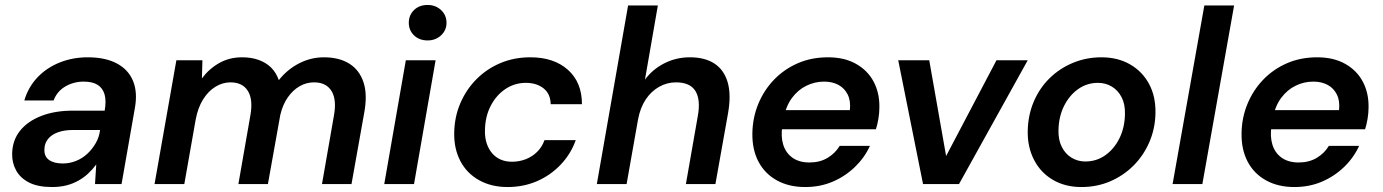

<svg xmlns="http://www.w3.org/2000/svg" viewBox="-20 -742 5574 774"><path d="M190 12Q133 12 97.5 -6Q62 -24 45 -55Q28 -86 29 -123Q30 -176 60.5 -214.5Q91 -253 146 -274.5Q201 -296 275 -296H402Q409 -336 401.5 -361.5Q394 -387 373.5 -400Q353 -413 317 -413Q277 -413 243.5 -393.5Q210 -374 196 -337H78Q94 -391 131 -430Q168 -469 220.5 -490Q273 -511 334 -511Q404 -511 450.5 -486.5Q497 -462 516 -416.5Q535 -371 524 -308L470 0H363L368 -79Q354 -60 336 -43Q318 -26 295.5 -13.5Q273 -1 247 5.5Q221 12 190 12ZM233 -83Q261 -83 287 -93.5Q313 -104 333 -123Q353 -142 366.5 -166Q380 -190 383 -216L384 -218H274Q239 -218 213 -208.5Q187 -199 173 -181Q159 -163 159 -139Q158 -111 178 -97Q198 -83 233 -83Z M603 0 691 -499H796L794 -426Q823 -465 864 -488Q905 -511 956 -511Q993 -511 1022.5 -500.5Q1052 -490 1072.5 -470Q1093 -450 1104 -419Q1138 -462 1185.5 -486.5Q1233 -511 1286 -511Q1347 -511 1388 -485.5Q1429 -460 1445.5 -410Q1462 -360 1448 -286L1397 0H1278L1326 -275Q1338 -340 1316.5 -375Q1295 -410 1246 -410Q1215 -410 1188 -394.5Q1161 -379 1140.5 -350Q1120 -321 1110 -279L1060 0H941L989 -275Q1001 -340 979.5 -375Q958 -410 909 -410Q877 -410 848 -392Q819 -374 798.5 -341Q778 -308 769 -261L723 0Z M1529 0 1616 -499H1736L1649 0ZM1704 -579Q1670 -579 1649 -599.5Q1628 -620 1628 -650Q1628 -681 1649 -701.5Q1670 -722 1704 -722Q1736 -722 1758 -701.5Q1780 -681 1780 -650Q1780 -620 1758 -599.5Q1736 -579 1704 -579Z M2026 12Q1961 12 1911.5 -15.5Q1862 -43 1836 -92.5Q1810 -142 1811 -206Q1812 -271 1836 -326.5Q1860 -382 1901.5 -423.5Q1943 -465 1998 -488Q2053 -511 2118 -511Q2213 -511 2269.5 -460.5Q2326 -410 2326 -322H2200Q2199 -364 2171 -386Q2143 -408 2100 -408Q2055 -408 2018 -383.5Q1981 -359 1958.5 -316Q1936 -273 1935 -218Q1934 -188 1942 -164Q1950 -140 1964.5 -123.5Q1979 -107 1999 -98.5Q2019 -90 2044 -90Q2073 -90 2099 -100Q2125 -110 2145 -129.5Q2165 -149 2175 -177H2301Q2281 -121 2240 -78Q2199 -35 2144.5 -11.5Q2090 12 2026 12Z M2386 0 2512 -720H2632L2580 -421Q2611 -463 2658.5 -487Q2706 -511 2761 -511Q2822 -511 2860.5 -485.5Q2899 -460 2913.5 -410Q2928 -360 2915 -286L2864 0H2745L2793 -274Q2805 -340 2783.5 -375Q2762 -410 2705 -410Q2669 -410 2637 -392Q2605 -374 2583 -341Q2561 -308 2552 -260L2506 0Z M3226 12Q3160 12 3111.5 -15Q3063 -42 3037.5 -90.5Q3012 -139 3013 -205Q3014 -268 3037 -323.5Q3060 -379 3100.5 -421Q3141 -463 3196 -487Q3251 -511 3318 -511Q3384 -511 3431 -484.5Q3478 -458 3502 -412.5Q3526 -367 3525 -309Q3525 -287 3521 -263Q3517 -239 3511 -221H3100L3114 -298H3406Q3410 -335 3397.5 -360.5Q3385 -386 3360.5 -399.5Q3336 -413 3302 -413Q3265 -413 3231 -396.5Q3197 -380 3172.5 -347Q3148 -314 3139 -264L3134 -235Q3127 -192 3137.5 -158.5Q3148 -125 3175 -106Q3202 -87 3243 -87Q3285 -87 3316 -105.5Q3347 -124 3365 -154H3487Q3465 -106 3426 -68.5Q3387 -31 3336.5 -9.5Q3286 12 3226 12Z M3701 0 3601 -499H3726L3794 -113L3997 -499H4123L3846 0Z M4339 12Q4274 12 4224.5 -17Q4175 -46 4148.5 -97.5Q4122 -149 4123 -213Q4124 -277 4147 -331.5Q4170 -386 4210.5 -426Q4251 -466 4305 -488.5Q4359 -511 4420 -511Q4486 -511 4535.5 -482.5Q4585 -454 4612 -404Q4639 -354 4638 -287Q4637 -224 4613.5 -169.5Q4590 -115 4549.5 -74.5Q4509 -34 4455.5 -11Q4402 12 4339 12ZM4355 -91Q4400 -91 4435.5 -116Q4471 -141 4492.5 -184Q4514 -227 4515 -282Q4516 -322 4501.5 -350Q4487 -378 4462 -393Q4437 -408 4406 -408Q4362 -408 4326.5 -383Q4291 -358 4269.5 -315Q4248 -272 4247 -217Q4246 -178 4260.5 -149.5Q4275 -121 4300 -106Q4325 -91 4355 -91Z M4707 0 4835 -720H4955L4827 0Z M5198 12Q5132 12 5083.5 -15Q5035 -42 5009.5 -90.5Q4984 -139 4985 -205Q4986 -268 5009 -323.5Q5032 -379 5072.5 -421Q5113 -463 5168 -487Q5223 -511 5290 -511Q5356 -511 5403 -484.5Q5450 -458 5474 -412.5Q5498 -367 5497 -309Q5497 -287 5493 -263Q5489 -239 5483 -221H5072L5086 -298H5378Q5382 -335 5369.5 -360.5Q5357 -386 5332.5 -399.5Q5308 -413 5274 -413Q5237 -413 5203 -396.5Q5169 -380 5144.5 -347Q5120 -314 5111 -264L5106 -235Q5099 -192 5109.5 -158.5Q5120 -125 5147 -106Q5174 -87 5215 -87Q5257 -87 5288 -105.5Q5319 -124 5337 -154H5459Q5437 -106 5398 -68.5Q5359 -31 5308.5 -9.5Q5258 12 5198 12Z"/></svg>

Font: DM Sans 20pt SemiBold
Style: Italic
Weight: 600
Italic angle: -10°
Version: Version 4.004;gftools[0.9.30]